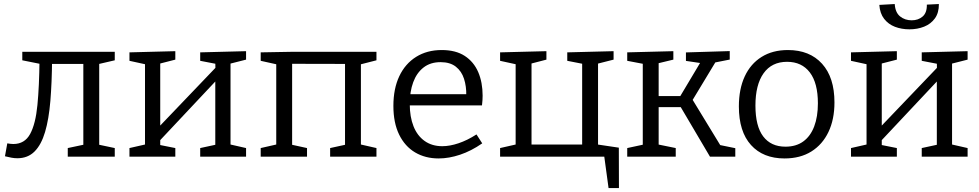

<svg xmlns="http://www.w3.org/2000/svg" viewBox="-20 -789 4930 967"><path d="M67.3 8Q53.3 8 38.2 5.3Q23 2.7 5 -2L16.7 -67Q25 -65.7 32.3 -64.7Q39.7 -63.7 47 -63.7Q104.3 -63.7 131.8 -114.3Q159.3 -165 168.5 -260.2Q177.7 -355.3 179 -488L200 -463.7L92.3 -485.3V-528H558V-485.3L462 -463L479.7 -488.3V-51.3L471 -61.7L558 -43.3V0H321.3V-43.3L408.3 -61.7L399.7 -51.3V-490.3L413.7 -467H217L242.3 -490Q241.3 -373 233.7 -280.8Q226 -188.7 207 -124.3Q188 -60 154 -26Q120 8 67.3 8Z M632 0V-43.3L727.3 -65L710.3 -46.7V-480L731.3 -461L632 -482.7V-525.3L863 -531.3V-488.7L768 -464.3L787 -481.7V-141L773.3 -142.3L1074 -456.7L1065 -438L1064.3 -480L1078.3 -465.3L988.3 -482.7V-525.3L1219.3 -531.3V-488.7L1123.3 -464.3L1141 -481.7V-46.7L1124 -65L1219.3 -43.3V0H988.3V-43.3L1079.3 -63L1064.3 -46.7V-399.3L1077 -392L777.3 -73L787 -91.3V-46.7L779.3 -60L863 -43.3V0Z M1293 0V-43.3L1388.3 -65L1371.3 -39V-489.7L1392.3 -460.7L1293 -482.7V-525.3L1446 -528H1876V-485.3L1780 -460.7L1797.7 -489.3V-39L1780.7 -65L1876 -43.3V0H1642.7V-43.3L1732.7 -63L1717.7 -39V-489.7L1740.3 -467L1429.3 -467.7L1451.3 -489.7V-39L1436.3 -63L1526.3 -43.3V0Z M2189 9Q2122 9 2070.6 -21.4Q2019.3 -51.8 1990.3 -111Q1961.3 -170.3 1961.3 -255.5Q1961.3 -342.2 1991 -405.2Q2020.8 -468.2 2075.8 -502.6Q2130.8 -537 2204.7 -537Q2275.2 -537 2320.7 -507.4Q2366.2 -477.7 2388.5 -425.9Q2410.7 -374 2410.7 -307.2Q2410.7 -296.3 2410 -285Q2409.2 -273.8 2407.5 -258.3H2022V-314.7H2337.3L2328.3 -308.7Q2329.3 -354.2 2317 -392.3Q2304.8 -430.3 2275.9 -453.1Q2247 -476 2198.8 -476Q2147.7 -476 2113.1 -449Q2078.5 -422 2061.1 -374.8Q2043.7 -327.5 2043.7 -265.7Q2043.7 -200.5 2062.7 -152.9Q2081.7 -105.2 2118.6 -79Q2155.5 -52.7 2207.7 -52.7Q2245.5 -52.7 2289.5 -67.5Q2333.5 -82.2 2379.8 -112L2408.7 -67Q2353.2 -28.5 2297.2 -9.8Q2241.2 9 2189 9Z M3096.7 -45.3 3097.3 158.3H3045L3022 -10.7L3037.3 0H2498.7V-43.3L2594 -65L2577 -39V-486.7L2598 -461L2498.7 -482.7V-525.3L2732 -531.3V-488.7L2638 -464.3L2657 -488.3V-37L2635 -61H2934.7L2912 -37V-486.7L2926 -465.3L2837 -482.7V-525.3L3070.3 -531.3V-488.7L2974.3 -464.3L2992 -488.3V-39L2973 -63.7Z M3139 0V-43.3L3229.3 -62.7L3217.3 -45.7V-482.7L3230.3 -465.3L3139 -482.7V-525.3L3371.3 -531.3V-488.7L3286.7 -468.3L3297.3 -482.7V-287.3L3282.3 -305.3H3424L3397.3 -290L3511.3 -481L3518 -470L3434.7 -482.3V-525L3655.3 -531.7V-489L3566 -471.3L3589.3 -485.7L3459 -270L3463.7 -294L3613 -49L3600.3 -59.7L3683.3 -42.7V0H3555.7L3405.7 -254.3L3421.7 -249.3H3282.3L3297.3 -255V-45.7L3286.7 -63L3383.3 -43.3V0Z M3948.3 -537Q4057.7 -537 4120.2 -468Q4182.7 -399 4182.7 -273.3Q4182.7 -187.7 4152.5 -124.3Q4122.3 -61 4066.3 -26Q4010.3 9 3931.3 9Q3823.3 9 3762.3 -58.7Q3701.3 -126.3 3701.3 -253Q3701.3 -340.7 3730.8 -404.2Q3760.3 -467.7 3815.7 -502.3Q3871 -537 3948.3 -537ZM3944 -477.7Q3867 -477.7 3825.8 -420Q3784.7 -362.3 3784.7 -257.3Q3784.7 -153.7 3823.8 -102Q3863 -50.3 3936 -50.3Q3989.3 -50.3 4025.5 -76.5Q4061.7 -102.7 4080.5 -151.8Q4099.3 -201 4099.3 -268.7Q4099.3 -370.7 4058.7 -424.2Q4018 -477.7 3944 -477.7Z M4266 0V-43.3L4361.3 -65L4344.3 -46.7V-480L4365.3 -461L4266 -482.7V-525.3L4497 -531.3V-488.7L4402 -464.3L4421 -481.7V-141L4407.3 -142.3L4708 -456.7L4699 -438L4698.3 -480L4712.3 -465.3L4622.3 -482.7V-525.3L4853.3 -531.3V-488.7L4757.3 -464.3L4775 -481.7V-46.7L4758 -65L4853.3 -43.3V0H4622.3V-43.3L4713.3 -63L4698.3 -46.7V-399.3L4711 -392L4411.3 -73L4421 -91.3V-46.7L4413.3 -60L4497 -43.3V0ZM4560.3 -641.3Q4520.7 -641.3 4487.5 -654Q4454.3 -666.7 4433 -694Q4411.7 -721.3 4408.7 -764.3L4486.3 -768.7Q4489 -726 4513.3 -706.3Q4537.7 -686.7 4571.7 -686.7Q4604.7 -686.7 4626.8 -705.8Q4649 -725 4648 -765.7L4708.7 -768.7Q4709 -724.7 4688.7 -696.5Q4668.3 -668.3 4634.5 -654.8Q4600.7 -641.3 4560.3 -641.3Z"/></svg>

Font: Bitter Thin
Style: Regular
Weight: 100
Designer: Sol Matas, and Bitter project Authors
Foundry: Sol Matas
Version: Version 2.002